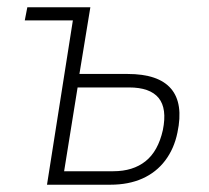

<svg xmlns="http://www.w3.org/2000/svg" viewBox="-20 -507 573 527"><path d="M109 0 180 -451H48L55 -487H228L198 -304H330Q415 -304 449.5 -263.5Q484 -223 467 -143Q458 -99 433.5 -66.5Q409 -34 371 -17Q333 0 283 0ZM156 -37H291Q345 -37 379.5 -64.5Q414 -92 427 -150Q439 -209 415.5 -238Q392 -267 334 -267H193Z"/></svg>

Font: Nunito Sans 10pt Condensed ExtraLight
Style: Italic
Weight: 250
Width: 3
Italic angle: -9°
Designer: Vernon Adams
Foundry: Vernon Adams
Version: Version 3.101;gftools[0.9.27]